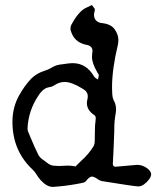

<svg xmlns="http://www.w3.org/2000/svg" viewBox="-20 -714 626 753"><path d="M187 19Q164.1 19 140.6 -6.3Q131.3 -16.1 124.5 -27.6Q117.7 -39.1 109.4 -47.4Q28.8 -121.6 28.8 -236.3Q28.8 -293.5 55.7 -341.3L57.6 -344.2Q74.2 -374 97.4 -400.1Q120.6 -426.3 159.2 -438Q169.4 -440.9 179.7 -447.3Q189.9 -453.6 202.1 -458Q214.8 -461.4 228 -462.4Q235.4 -462.9 242.2 -464.4Q254.4 -466.3 265.6 -466.3Q318.8 -466.3 349.6 -413.1Q354 -406.7 370.1 -399.4L364.3 -402.3Q367.7 -416.5 367.7 -419.4Q367.7 -419.9 367.2 -421.1Q366.7 -422.4 365.2 -424.3Q363.8 -426.3 362.8 -428Q361.8 -429.7 360.4 -432.6Q351.1 -448.7 345.9 -463.4Q340.8 -478 340.8 -491.7Q340.8 -498.5 341.8 -505.4L342.8 -514.2Q342.8 -535.2 314.9 -539.1Q270.5 -549.8 258.3 -591.8Q256.3 -595.7 256.3 -600.6Q256.3 -610.8 260.3 -617.7Q290.5 -673.3 321.3 -685.1L340.3 -694.3Q350.1 -682.1 352.1 -678.2Q351.6 -671.4 350.1 -665.8Q348.6 -660.2 348.6 -654.8Q348.6 -650.4 349.6 -647Q355.5 -626.5 378.9 -623.5Q415 -620.1 429.7 -599.1Q444.3 -578.1 444.3 -557.1Q444.3 -548.3 442.4 -538.6Q419.4 -443.4 419.4 -371.6Q419.4 -357.9 420.2 -345Q420.9 -332 425.3 -321.8Q435.1 -305.2 435.1 -285.2Q435.1 -277.3 433.6 -268.6Q428.2 -239.7 428.2 -209.5V-200.2L425.8 -139.2Q424.8 -108.9 422.9 -78.1L422.4 -73.2Q422.4 -60.1 432.6 -60.1L438 -60.5Q457.5 -62.5 477.3 -64Q497.1 -65.4 517.1 -67.4H519Q536.6 -67.4 553.7 -56.4Q570.8 -45.4 572.8 -31.7Q572.8 -21.5 564.7 -10.5Q556.6 0.5 545.2 8.8Q533.7 17.1 522.5 17.1Q508.3 17.1 378.9 -3.9Q370.6 -5.9 363.3 -11.2Q362.3 -12.2 361.3 -12.7Q348.1 -21.5 340.3 -21.5Q332.5 -21.5 321.3 -8.8Q319.8 -6.3 313.5 -0.5Q309.6 2.9 279.8 7.8Q233.9 16.1 187 19ZM276.9 -61Q276.9 -61.5 278.8 -64Q288.6 -74.2 299.3 -84Q328.6 -109.9 348.1 -142.6Q351.6 -150.9 351.6 -161.1L352.1 -193.4V-199.7Q352.1 -222.2 355 -243.7L355.5 -251Q355.5 -259.8 348.1 -263.7Q320.8 -282.7 320.8 -309.6Q320.8 -315.9 322.5 -323Q324.2 -330.1 324.2 -336.4Q324.2 -355.5 303.7 -366.2Q261.7 -392.6 232.9 -392.6Q211.9 -392.6 189.5 -377.4Q182.1 -373 173.3 -372.1Q149.9 -368.7 131.8 -340.8Q90.8 -280.8 87.9 -209L88.4 -206.1Q88.4 -203.1 88.9 -201.2L99.6 -175.3Q114.3 -139.2 131.3 -105Q138.7 -93.3 152.3 -85L163.1 -76.7Q177.2 -65.4 189.5 -64.2Q201.7 -63 211.4 -63Q219.2 -63 227.3 -63.7Q235.4 -64.5 244.6 -64.5Q260.7 -64.5 275.9 -61.5Z"/></svg>

Font: X Typewriter
Style: Regular
Weight: 400
Monospace: yes
Designer: GGBot
Version: 0.50